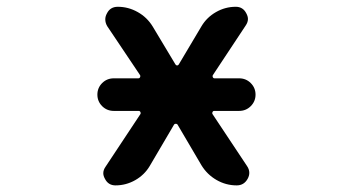

<svg xmlns="http://www.w3.org/2000/svg" viewBox="-20 -568 1040 569"><path d="M681.6 -18.6Q649.4 -18.6 621.6 -34.7Q593.8 -50.8 577.1 -78.1L505.9 -199.2Q503.9 -201.2 501 -201.2Q498 -201.2 496.1 -199.2L423.8 -76.2Q408.2 -49.8 380.9 -34.2Q353.5 -18.6 322.3 -18.6Q300.8 -18.6 291 -38.1Q286.1 -46.9 286.1 -54.7Q286.1 -64.5 293 -74.2L396.5 -230.5Q397.5 -233.4 396 -236.3Q394.5 -239.3 391.6 -239.3H317.4Q296.9 -239.3 282.7 -253.4Q268.6 -267.6 268.6 -287.6Q268.6 -307.6 282.7 -321.8Q296.9 -335.9 317.4 -335.9H390.6Q393.6 -335.9 395 -338.9Q396.5 -341.8 395.5 -344.7L297.9 -490.2Q292 -500 292 -510.7Q292 -519.5 296.9 -528.3Q306.6 -547.9 329.1 -547.9Q360.4 -547.9 388.2 -532.2Q416 -516.6 432.6 -489.3L500 -377Q502 -374 504.9 -374Q507.8 -374 509.8 -377L577.1 -490.2Q592.8 -516.6 620.1 -532.2Q647.5 -547.9 678.7 -547.9Q700.2 -547.9 710 -528.3Q714.8 -519.5 714.8 -511.7Q714.8 -502 708 -492.2L610.4 -344.7Q609.4 -341.8 610.8 -338.9Q612.3 -335.9 615.2 -335.9H688.5Q709 -335.9 723.1 -321.8Q737.3 -307.6 737.3 -287.6Q737.3 -267.6 723.1 -253.4Q709 -239.3 688.5 -239.3H614.3Q611.3 -239.3 609.9 -236.3Q608.4 -233.4 609.4 -230.5L711.9 -76.2Q718.8 -66.4 718.8 -55.7Q718.8 -46.9 713.9 -38.1Q703.1 -18.6 681.6 -18.6Z"/></svg>

Font: Rounded-X Mgen+ 1mn medium
Style: Regular
Weight: 500
Designer: [Source Han Sans]
Ryoko NISHIZUKA  (kana & ideographs); Paul D. Hunt (Latin, Greek & Cyrillic); Wenlong ZHANG  (bopomofo
Version: Version 1.059.20150602